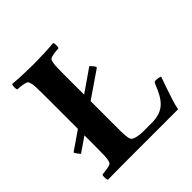

<svg xmlns="http://www.w3.org/2000/svg" viewBox="-174 -781 920 920"><g transform="rotate(-45 286.0 -321.5)"><path d="M39 -176Q38 -177 36 -179Q31 -185 24 -194.5Q17 -204 20 -207L113 -271V-501Q113 -533 112 -555.5Q111 -578 105 -593Q103 -600 90 -603.5Q77 -607 63 -608.5Q49 -610 42 -610Q38 -615 38.5 -628.5Q39 -642 42 -646Q71 -643 111 -641.5Q151 -640 182 -640Q213 -640 252.5 -641.5Q292 -643 320 -646Q323 -642 323.5 -628.5Q324 -615 320 -610Q314 -610 299.5 -608.5Q285 -607 272.5 -603.5Q260 -600 257 -593Q252 -580 251 -560Q250 -540 250 -514Q250 -511 250 -507.5Q250 -504 250 -501V-366L364 -445Q369 -441 378.5 -429.5Q388 -418 384 -414L250 -322V-138Q250 -138 250 -136Q250 -131 250 -116.5Q250 -102 251.5 -86Q253 -70 257 -61Q262 -51 282 -46Q302 -41 321 -41H385Q413 -41 436.5 -49Q460 -57 476 -73Q492 -89 504 -111Q516 -133 529 -166Q531 -172 542 -172Q550 -172 560 -170Q570 -168 572 -166Q563 -140 552 -109Q541 -78 532 -49Q523 -20 519 2H182Q130 2 91 2.5Q52 3 42 3Q39 -2 38.5 -15Q38 -28 42 -33Q49 -34 63 -35.5Q77 -37 90 -40.5Q103 -44 105 -50Q111 -65 112 -88Q113 -111 113 -142V-227Z"/></g></svg>

Font: Amiri
Style: Bold
Weight: 700
Designer: Khaled Hosny
Version: Version 0.113